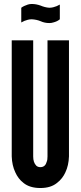

<svg xmlns="http://www.w3.org/2000/svg" viewBox="-20 -938 406 966"><path d="M87 -899C96 -906 108 -911 120 -915C126 -917 133 -918 140 -918C155 -918 170 -915 184 -910C198 -904 213 -900 228 -899C243 -899 254 -903 265 -907C271 -910 276 -912 281 -915V-841C272 -833 260 -828 248 -825C242 -823 235 -822 228 -822C213 -822 198 -825 185 -831C171 -837 156 -840 140 -841C125 -841 114 -837 103 -833C97 -830 92 -828 87 -825ZM327 -735V-151C326 -121 320 -94 309 -71C300 -51 286 -32 266 -17C246 -1 219 8 183 8C147 8 119 -1 99 -17C79 -32 66 -51 57 -71C46 -94 40 -121 39 -151V-735H147V-151C147 -130 152 -116 162 -105C167 -100 174 -97 183 -97C202 -97 211 -109 215 -124C218 -131 219 -140 219 -151V-735Z"/></svg>

Font: League Gothic
Style: Regular
Weight: 400
Designer: The League of Moveable Type
Version: Version 1.560;PS 001.560;hotconv 1.0.56;makeotf.lib2.0.21325